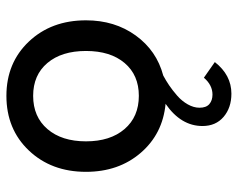

<svg xmlns="http://www.w3.org/2000/svg" viewBox="-93 -449 760 614"><g transform="rotate(-90 287.0 -142.0)"><path d="M287.5 -78Q354 -78 392.5 -123.5Q431 -169 431 -247Q431 -325 392.5 -370.5Q354 -416 287.5 -416Q220.5 -416 181.2 -370.2Q142 -324.5 142 -247Q142 -169.5 181.2 -123.8Q220.5 -78 287.5 -78ZM44.5 -247Q44.5 -358 112.8 -429.8Q181 -501.5 287.5 -501.5Q393 -501.5 461 -429.8Q529 -358 529 -247Q529 -155 480.5 -88Q432 -21 352.5 0Q336.5 8.5 321 19Q305.5 29.5 288.2 44.5Q271 59.5 260.2 78.5Q249.5 97.5 249.5 116Q249.5 137.5 261.2 147.5Q273 157.5 291.5 157.5Q322 157.5 345.5 130L395.5 165Q354 218 294.5 218Q249.5 218 220.2 193Q191 168 191 125.5Q191 56.5 262 7.5Q166 -1.5 105.2 -72Q44.5 -142.5 44.5 -247Z"/></g></svg>

Font: HK Grotesk Medium
Style: Regular
Weight: 500
Designer: Alfredo Marco Pradil
Foundry: Hanken Design Co.
Version: Version 3.001;FEAKit 1.0